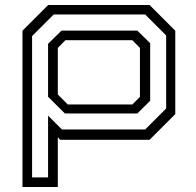

<svg xmlns="http://www.w3.org/2000/svg" viewBox="-20 -560 784 769"><path d="M70 189V-437L173 -540H579L682 -437V-103L579 0H221L211.5 -10V189ZM108.5 150.5H172.5V-97L228 -41.5H561.5L645.5 -125.5V-418L561.5 -502H195L108.5 -415.5ZM240 -105.5 172.5 -172.5V-384.5L226.5 -437.5H530L581.5 -387V-156.5L530 -105.5ZM251.5 -141.5H510L540.5 -172V-368L510 -399H242L211.5 -368V-181.5Z"/></svg>

Font: Tourney Expanded
Style: Regular
Weight: 400
Width: 7
Designer: Tyler Finck
Foundry: Etcetera Type Co
Version: Version 1.010; ttfautohint (v1.8.3)